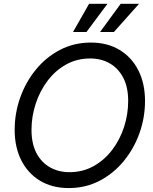

<svg xmlns="http://www.w3.org/2000/svg" viewBox="-20 -959 790 991"><path d="M335 11.7Q249.5 11.7 186.8 -26.1Q124 -64 89.8 -131.8Q55.7 -199.7 55.7 -288.6Q55.7 -374.5 84.2 -455.1Q112.8 -535.6 165.3 -599.9Q217.8 -664.1 290 -701.7Q362.3 -739.3 449.2 -739.3Q534.7 -739.3 597.4 -701.2Q660.2 -663.1 694.3 -595.5Q728.5 -527.8 728.5 -438Q728.5 -351.6 699.7 -271.2Q670.9 -190.9 618.2 -127Q565.4 -63 493.4 -25.6Q421.4 11.7 335 11.7ZM338.4 -70.3Q406.7 -70.3 462.6 -101.3Q518.6 -132.3 558.6 -184.8Q598.6 -237.3 620.1 -303Q641.6 -368.7 641.6 -438Q641.6 -509.3 616 -558.1Q590.3 -606.9 546.1 -632.1Q502 -657.2 445.8 -657.2Q377 -657.2 321 -626Q265.1 -594.7 225.3 -541.7Q185.5 -488.8 164.1 -423.1Q142.6 -357.4 142.6 -288.6Q142.6 -217.8 168 -169.2Q193.4 -120.6 237.8 -95.5Q282.2 -70.3 338.4 -70.3ZM567.9 -793.9H496.6L603 -939.5H697.8ZM426.3 -793.9H356.9L439.9 -939.5H534.7Z"/></svg>

Font: Inter Display
Style: Italic
Weight: 400
Italic angle: -9.39999°
Designer: Rasmus Andersson
Foundry: rsms
Version: Version 4.000;git-a52131595